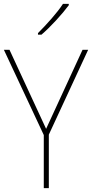

<svg xmlns="http://www.w3.org/2000/svg" viewBox="-20 -1022 475 991"><path d="M218 -357 406 -765H435L232 -327V-51H206V-325L0 -765H29ZM335 -995Q309 -960 269.5 -917Q230 -874 194 -843H176V-851Q210 -885 246 -926Q282 -967 305 -1002H335Z"/></svg>

Font: Noto Sans Tamil UI SemiCondensed Thin
Style: Regular
Weight: 100
Width: 4
Designer: Jelle Bosma - Monotype Design Team
Foundry: Monotype Imaging Inc.
Version: Version 2.004; ttfautohint (v1.8.4.7-5d5b)